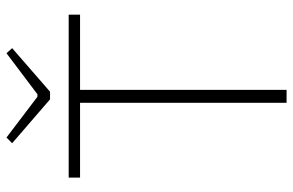

<svg xmlns="http://www.w3.org/2000/svg" viewBox="-180 -748 927 608"><g transform="rotate(-90 284.0 -443.5)"><path d="M298 -749 436 -869 420 -887 290 -789H282L153 -887L135 -869L274 -749ZM542 -690H26V-654H263V0H304V-654H542Z"/></g></svg>

Font: Exo 2 Extra Light
Style: Regular
Weight: 250
Designer: Natanael Gama
Version: Version 1.001;PS 001.001;hotconv 1.0.88;makeotf.lib2.5.64775